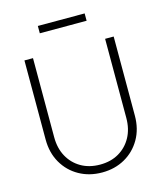

<svg xmlns="http://www.w3.org/2000/svg" viewBox="-127 -957 903 1062"><g transform="rotate(-15 325.0 -425.5)"><path d="M326 12Q253 12 195 -20.5Q137 -53 103.5 -111Q70 -169 70 -245V-698H119V-245Q119 -182 145 -134.5Q171 -87 217.5 -60Q264 -33 326 -33Q388 -33 434 -60Q480 -87 506 -134.5Q532 -182 532 -245V-698H581V-245Q581 -169 547.5 -111Q514 -53 456.5 -20.5Q399 12 326 12ZM191 -821V-863H459V-821Z"/></g></svg>

Font: Azeret Mono Thin Thin
Style: Regular
Weight: 250
Version: Version 1.002